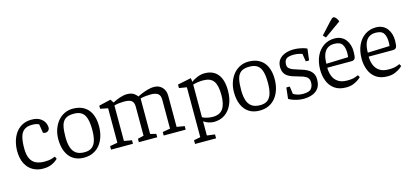

<svg xmlns="http://www.w3.org/2000/svg" viewBox="-69 -1248 4198 1948"><g transform="rotate(-15 2030.0 -274.0)"><path d="M235 8Q177 8 129.5 -18.5Q82 -45 54 -99Q26 -153 26 -233Q26 -281 38.5 -329Q51 -377 78 -416.5Q105 -456 147.5 -479.5Q190 -503 249 -503Q300 -503 332.5 -484.5Q365 -466 380.5 -438Q396 -410 396 -379Q396 -368 390 -358.5Q384 -349 374.5 -343.5Q365 -338 354 -338Q343 -338 336.5 -340.5Q330 -343 327 -345L312 -437Q308 -440 289 -445.5Q270 -451 242 -451Q187 -451 156.5 -427.5Q126 -404 114 -357.5Q102 -311 102 -241Q102 -172 122 -131.5Q142 -91 179.5 -74Q217 -57 269 -57Q316 -57 346.5 -67Q377 -77 381 -79L393 -53Q390 -50 372 -35Q354 -20 320 -6Q286 8 235 8Z M666 8Q600 8 554 -22Q508 -52 484 -108Q460 -164 460 -240Q460 -294 476 -341.5Q492 -389 521 -425Q550 -461 591 -481.5Q632 -502 681 -502Q751 -502 798.5 -473Q846 -444 870 -390.5Q894 -337 894 -263Q894 -204 878.5 -154.5Q863 -105 834 -68.5Q805 -32 762.5 -12Q720 8 666 8ZM685 -44Q735 -44 764 -67Q793 -90 805.5 -135Q818 -180 818 -244Q818 -315 805 -360.5Q792 -406 761.5 -428Q731 -450 678 -450Q618 -450 587.5 -426.5Q557 -403 546.5 -357.5Q536 -312 536 -244Q536 -181 549.5 -136.5Q563 -92 595.5 -68Q628 -44 685 -44Z M950 0V-37L1030 -51V-413L950 -429V-462L1075 -491L1099 -455Q1134 -475 1176 -488.5Q1218 -502 1249 -502Q1291 -502 1316.5 -487Q1342 -472 1357 -449Q1378 -460 1408 -472Q1438 -484 1471 -493Q1504 -502 1534 -502Q1586 -502 1619 -467.5Q1652 -433 1652 -377V-51L1734 -37V0H1503V-37L1583 -51V-356Q1583 -399 1559 -418Q1535 -437 1480 -437Q1461 -437 1430 -434Q1399 -431 1374 -424Q1374 -420 1374 -414.5Q1374 -409 1374 -404V-51L1435 -36V0H1242V-36L1305 -51V-356Q1305 -400 1282 -418.5Q1259 -437 1204 -437Q1186 -437 1156 -434.5Q1126 -432 1099 -424V-51L1180 -37V0Z M1788 165V126L1857 112V-412L1777 -425V-462L1919 -491L1925 -454L1926 -451Q1949 -471 1988.5 -487Q2028 -503 2065 -503Q2156 -503 2203.5 -444Q2251 -385 2251 -272Q2251 -190 2224 -129Q2197 -68 2148 -34.5Q2099 -1 2033 -1Q2006 -1 1977 -10.5Q1948 -20 1926 -36V-30V-20V113L2009 124V165ZM2035 -54Q2108 -54 2141.5 -101.5Q2175 -149 2175 -246Q2175 -348 2142.5 -392.5Q2110 -437 2036 -437Q2007 -437 1981 -433.5Q1955 -430 1926 -422V-79Q1946 -67 1976.5 -60.5Q2007 -54 2035 -54Z M2511 8Q2445 8 2399 -22Q2353 -52 2329 -108Q2305 -164 2305 -240Q2305 -294 2321 -341.5Q2337 -389 2366 -425Q2395 -461 2436 -481.5Q2477 -502 2526 -502Q2596 -502 2643.5 -473Q2691 -444 2715 -390.5Q2739 -337 2739 -263Q2739 -204 2723.5 -154.5Q2708 -105 2679 -68.5Q2650 -32 2607.5 -12Q2565 8 2511 8ZM2530 -44Q2580 -44 2609 -67Q2638 -90 2650.5 -135Q2663 -180 2663 -244Q2663 -315 2650 -360.5Q2637 -406 2606.5 -428Q2576 -450 2523 -450Q2463 -450 2432.5 -426.5Q2402 -403 2391.5 -357.5Q2381 -312 2381 -244Q2381 -181 2394.5 -136.5Q2408 -92 2440.5 -68Q2473 -44 2530 -44Z M2972 8Q2936 8 2904.5 0.5Q2873 -7 2850 -16.5Q2827 -26 2818 -33L2831 -149H2867L2878 -70Q2892 -60 2918 -51Q2944 -42 2979 -42Q3044 -42 3065.5 -68Q3087 -94 3087 -134Q3087 -166 3070.5 -183.5Q3054 -201 3027 -210.5Q3000 -220 2970 -228Q2943 -235 2917 -244Q2891 -253 2870 -267Q2849 -281 2836 -305Q2823 -329 2823 -366Q2823 -412 2847 -442.5Q2871 -473 2911.5 -488Q2952 -503 3000 -503Q3032 -503 3060.5 -498Q3089 -493 3110 -486.5Q3131 -480 3140 -474L3125 -354H3090L3077 -436Q3073 -438 3046.5 -444.5Q3020 -451 2991 -451Q2933 -451 2910.5 -433Q2888 -415 2888 -373Q2888 -349 2903 -334.5Q2918 -320 2943 -311Q2968 -302 2997 -293Q3024 -285 3052 -275Q3080 -265 3103 -249Q3126 -233 3140 -208.5Q3154 -184 3154 -146Q3154 -88 3128.5 -54.5Q3103 -21 3061.5 -6.5Q3020 8 2972 8Z M3419 8Q3345 8 3298.5 -25.5Q3252 -59 3230.5 -114Q3209 -169 3209 -232Q3209 -313 3237 -374Q3265 -435 3315 -469Q3365 -503 3430 -503Q3470 -503 3499 -488.5Q3528 -474 3547 -449Q3566 -424 3575.5 -392.5Q3585 -361 3585 -326Q3585 -271 3575.5 -253Q3566 -235 3537 -235H3284Q3284 -188 3299.5 -147.5Q3315 -107 3351 -82Q3387 -57 3448 -57Q3501 -57 3531.5 -68Q3562 -79 3565 -81L3578 -57Q3575 -54 3555 -38Q3535 -22 3500.5 -7Q3466 8 3419 8ZM3286 -276 3516 -284Q3519 -302 3519 -326Q3519 -385 3497 -418Q3475 -451 3413 -451Q3371 -451 3342.5 -431Q3314 -411 3300 -372Q3286 -333 3286 -276ZM3351 -535 3325 -562 3437 -684Q3450 -698 3459 -705.5Q3468 -713 3476 -713Q3487 -713 3500 -699.5Q3513 -686 3524 -658Z M3854 8Q3780 8 3733.5 -25.5Q3687 -59 3665.5 -114Q3644 -169 3644 -232Q3644 -313 3672 -374Q3700 -435 3750 -469Q3800 -503 3865 -503Q3905 -503 3934 -488.5Q3963 -474 3982 -449Q4001 -424 4010.5 -392.5Q4020 -361 4020 -326Q4020 -271 4010.5 -253Q4001 -235 3972 -235H3719Q3719 -188 3734.5 -147.5Q3750 -107 3786 -82Q3822 -57 3883 -57Q3936 -57 3966.5 -68Q3997 -79 4000 -81L4013 -57Q4010 -54 3990 -38Q3970 -22 3935.5 -7Q3901 8 3854 8ZM3721 -276 3951 -284Q3954 -302 3954 -326Q3954 -385 3932 -418Q3910 -451 3848 -451Q3806 -451 3777.5 -431Q3749 -411 3735 -372Q3721 -333 3721 -276Z"/></g></svg>

Font: Faustina Light Light
Style: Regular
Weight: 300
Version: Version 1.200